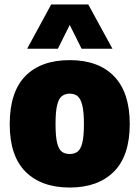

<svg xmlns="http://www.w3.org/2000/svg" viewBox="-20 -828 624 859"><path d="M292 11Q165 11 94.2 -59.8Q23.5 -130.5 23.5 -272Q23.5 -416 93.2 -487.5Q163 -559 292 -559Q420.5 -559 490.5 -486.5Q560.5 -414 560.5 -273.5Q560.5 -131 489.5 -60Q418.5 11 292 11ZM292 -139Q313 -139 327 -149.5Q341 -160 348.2 -188.8Q355.5 -217.5 355.5 -272Q355.5 -328 348 -357.8Q340.5 -387.5 326.5 -398.2Q312.5 -409 292 -409Q271.5 -409 257.2 -398.2Q243 -387.5 235.8 -358.2Q228.5 -329 228.5 -273.5Q228.5 -218 235.5 -189Q242.5 -160 256.5 -149.5Q270.5 -139 292 -139ZM101.5 -610 209 -808H375L483 -610H345L292 -716.5L239 -610Z"/></svg>

Font: Encode Sans SmCnd Black
Style: Regular
Weight: 900
Width: 4
Designer: Multiple Designers
Foundry: Impallari Type
Version: Version 3.002; ttfautohint (v1.8.3) -l 8 -r 50 -G 200 -x 14 